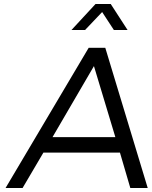

<svg xmlns="http://www.w3.org/2000/svg" viewBox="-20 -939 758 959"><path d="M7.8 0 422.9 -700.2H505.9L717.8 0H630.9L579.1 -176.8H196.8L92.8 0ZM242.2 -253.9H556.2L449.2 -608.9ZM336.9 -789.1 457 -918.9H533.2L617.2 -789.1H548.8L490.2 -878.9L404.8 -789.1Z"/></svg>

Font: Trueno Light
Style: Italic
Weight: 300
Designer: Julieta Ulanovsky
Foundry: Julieta Ulanovsky
Version: Version 3.001b | FøM Fix